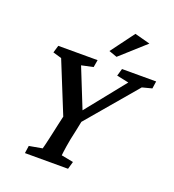

<svg xmlns="http://www.w3.org/2000/svg" viewBox="-138 -873 889 981"><g transform="rotate(20 306.5 -383.0)"><path d="M554.7 -519.5 287.1 -204.1 331.1 -279.3 314.5 -198.2Q307.6 -169.9 303.2 -146Q298.8 -122.1 295.9 -104.5Q293 -86.9 291.5 -74.2Q290 -61.5 289.1 -53.7L354.5 -41L342.8 0H108.4L114.3 -41L185.5 -53.7Q187.5 -61.5 190.9 -74.2Q194.3 -86.9 198.2 -105Q202.1 -123 207.5 -146.5Q212.9 -169.9 218.8 -198.2L237.3 -279.3L244.1 -204.1L116.2 -519.5L69.3 -533.2L81.1 -573.2H294.9L288.1 -533.2L224.6 -519.5L315.4 -293H299.8L481.4 -519.5L416 -533.2L427.7 -573.2H613.3L607.4 -533.2ZM379.9 -622.1 335.9 -637.7 430.7 -765.6 514.6 -743.2Z"/></g></svg>

Font: Crimson Pro Medium
Style: Italic
Weight: 500
Italic angle: -12°
Designer: Jacques Le Bailly
Foundry: Baron von Fonthausen
Version: Version 1.003